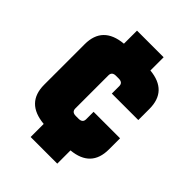

<svg xmlns="http://www.w3.org/2000/svg" viewBox="-195 -670 841 841"><g transform="rotate(45 225.5 -249.5)"><path d="M431 -306H267V-352Q267 -374 242 -374H225Q200 -374 200 -352V-147Q200 -125 225 -125H242Q267 -125 267 -147V-193H431V-124Q431 -13 315 -2V80H150V-1Q30 -12 30 -124V-375Q30 -487 150 -498V-579H315V-497Q431 -486 431 -375Z"/></g></svg>

Font: Teko
Style: Bold
Weight: 700
Designer: Manushi Parikh, Jonny Pinhorn
Foundry: Indian Type Foundry
Version: Version 1.106;PS 1.0;hotconv 1.0.78;makeotf.lib2.5.61930; tt